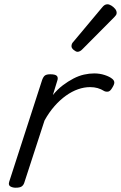

<svg xmlns="http://www.w3.org/2000/svg" viewBox="-20 -862 565 897"><path d="M53 15Q39 15 28.5 9Q18 3 23 -13L177 -489Q183 -505 191 -510Q199 -515 215 -515Q239 -515 246 -507Q253 -499 247 -483L227 -418Q249 -445 273.5 -463.5Q298 -482 323 -495Q348 -508 372.5 -513.5Q397 -519 420 -519Q446 -519 469 -511.5Q492 -504 504 -494Q513 -487 514 -478Q515 -469 505 -453Q496 -437 487 -434.5Q478 -432 468 -436Q452 -446 436 -450.5Q420 -455 401 -455Q373 -455 344.5 -445Q316 -435 288 -415Q260 -395 234.5 -366Q209 -337 188 -299L93 -7Q89 4 80.5 9.5Q72 15 53 15ZM342 -620Q335 -620 324.5 -628.5Q314 -637 314 -646Q314 -652 316 -657Q318 -662 323 -667L456 -826Q463 -835 469 -838.5Q475 -842 482 -842Q490 -842 500 -836Q510 -830 517.5 -821Q525 -812 525 -802Q525 -796 522 -791.5Q519 -787 514 -782L366 -633Q354 -620 342 -620Z"/></svg>

Font: Playwrite RO Light
Style: Regular
Weight: 300
Version: Version 1.002